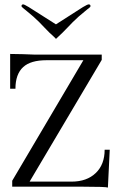

<svg xmlns="http://www.w3.org/2000/svg" viewBox="-20 -844 536 868"><path d="M476.1 -167 467.8 3.9Q457.5 0 355 0H35.2V-26.9L356.9 -571.8H190.9Q118.7 -571.8 85 -541Q49.8 -508.8 49.8 -442.9H25.9V-600.1L83 -599.1Q127 -597.2 134.8 -597.2H439.9V-573.2L113.8 -22.9H303.2Q372.6 -22.9 413.1 -62Q453.1 -100.6 453.1 -167ZM77.1 -815.9Q77.1 -824.2 85 -824.2Q89.4 -824.2 109.9 -812L232.9 -733.9L355 -812Q375.5 -824.2 380.9 -824.2Q389.2 -824.2 389.2 -815.9Q389.2 -813 381.8 -807.1Q380.9 -806.6 374.8 -801.8Q368.7 -796.9 365.2 -793.9Q333 -768.1 309.1 -744.1L286.1 -720.2L262.2 -695.8Q232.9 -668.9 232.9 -668Q233.4 -668 230.7 -670.9Q228 -673.8 221.2 -680.2Q214.4 -686.5 204.1 -695.8L180.2 -720.2L157.2 -744.1Q133.3 -768.1 101.1 -793.9Q92.3 -801.3 85 -807.1Q77.1 -813.5 77.1 -815.9Z"/></svg>

Font: Unna Light
Style: Regular
Weight: 300
Designer: Jorge de Buen Unna
Foundry: Omnibus-Type
Version: Version 2.007;PS 002.007;hotconv 1.0.88;makeotf.lib2.5.64775